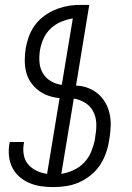

<svg xmlns="http://www.w3.org/2000/svg" viewBox="-20 -755 540 783"><path d="M198 8Q172 8 147.5 4.5Q123 1 100.5 -8.5Q78 -18 60 -33.5Q42 -49 31 -70Q20 -91 17 -116Q14 -141 18 -167L20 -176H78L77 -169Q73 -146 77 -123.5Q81 -101 95 -84.5Q109 -68 129.5 -58.5Q150 -49 172 -46L223 -355Q199 -357 176.5 -365Q154 -373 136 -387Q118 -401 105 -420Q92 -439 86.5 -462Q81 -485 81 -509.5Q81 -534 85 -559Q89 -581 97 -604Q105 -627 119 -647.5Q133 -668 152.5 -684Q172 -700 194 -710.5Q216 -721 239.5 -727Q263 -733 286 -734V-735H344L290 -406Q316 -405 338.5 -396.5Q361 -388 379 -373Q397 -358 409 -337.5Q421 -317 426.5 -293.5Q432 -270 431.5 -245Q431 -220 427 -195L424 -177Q420 -152 410.5 -126.5Q401 -101 385.5 -78.5Q370 -56 347.5 -38.5Q325 -21 300.5 -10.5Q276 0 249.5 4Q223 8 198 8ZM232 -409 277 -680Q253 -676 229 -666Q205 -656 186.5 -638.5Q168 -621 157.5 -597.5Q147 -574 143 -550Q139 -525 141 -500.5Q143 -476 155 -456Q167 -436 187.5 -424Q208 -412 232 -409ZM230 -46Q256 -50 280.5 -61.5Q305 -73 323.5 -92.5Q342 -112 352 -136.5Q362 -161 367 -186L369 -203Q374 -229 372.5 -254.5Q371 -280 359.5 -301.5Q348 -323 327 -336Q306 -349 281 -353Z"/></svg>

Font: Iosevka Light
Style: Italic
Weight: 300
Italic angle: -9°
Monospace: yes
Designer: Belleve Invis
Foundry: Belleve Invis
Version: Version 32.5.0; ttfautohint (v1.8.4)